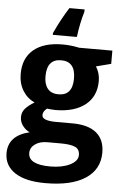

<svg xmlns="http://www.w3.org/2000/svg" viewBox="-64 -810 694 1095"><g transform="rotate(5 282.5 -263.0)"><path d="M268.1 -271Q349.1 -270.5 349.1 -368.2Q349.1 -465.8 267.6 -465.8Q186 -465.8 186 -367.2Q185.5 -322.8 206.1 -296.9Q226.6 -271 268.1 -271ZM131.8 76.7Q131.8 143.1 257.8 143.1Q324.2 143.1 369.6 121.1Q415 98.6 415 64.5Q415 30.3 388.2 18.6Q361.3 6.8 305.2 6.8H228Q186.5 6.8 159.2 26.4Q131.8 45.9 131.8 76.7ZM268.1 -556.2Q316.4 -556.2 362.8 -545.9H553.2V-470.2L467.8 -448.2Q491.2 -411.6 491.2 -366.2Q491.2 -278.3 429.7 -229.5Q368.2 -180.7 259.8 -180.2L232.9 -181.6L210.9 -184.1Q188 -166.5 188 -145Q188 -112.8 270 -112.8H362.8Q453.1 -112.8 500 -74.2Q546.9 -35.6 546.9 39.1Q546.9 134.8 466.8 187.5Q386.7 240.2 237.8 240.2Q124 240.2 63.5 200.2Q2.9 160.2 2.9 88.9Q2.9 -12.2 124 -41Q101.1 -50.8 84 -73.2Q66.9 -95.7 66.9 -123Q66.9 -151.4 85 -171.9Q103 -192.4 137.2 -212.9Q94.7 -231.4 69.3 -272.5Q43.9 -313.5 43.9 -369.1Q43.9 -458.5 102.1 -507.3Q160.2 -556.2 268.1 -556.2ZM207 -606V-616.2Q245.1 -699.2 288.1 -766.1H375V-752.9Q355 -687 344.7 -606Z"/></g></svg>

Font: OpenSans-Bold
Style: Bold
Weight: 700
Foundry: Ascender Corporation
Version: Version 1.10